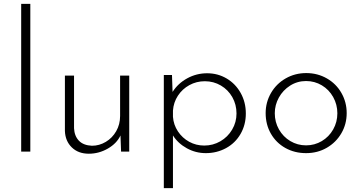

<svg xmlns="http://www.w3.org/2000/svg" viewBox="-20 -780 1855 988"><path d="M136 -760V0H89V-760Z M645 -391V0H603L600 -83Q581 -42 535 -15.5Q489 11 437 11Q383 11 349.5 -21.5Q316 -54 314 -106V-391H361V-120Q363 -80 386 -56Q409 -32 453 -30Q491 -30 524.5 -50Q558 -70 578 -105Q598 -140 598 -183V-391Z M1245 -196Q1245 -138 1218 -91Q1191 -44 1143.5 -18Q1096 8 1039 8Q987 8 941.5 -17Q896 -42 870 -83V188H823V-394H865L868 -307Q896 -351 943.5 -377Q991 -403 1046 -403Q1101 -403 1146.5 -376Q1192 -349 1218.5 -301.5Q1245 -254 1245 -196ZM1197 -196Q1197 -242 1175.5 -280Q1154 -318 1116.5 -340Q1079 -362 1034 -362Q991 -362 954.5 -342Q918 -322 895.5 -287.5Q873 -253 870 -211V-179Q873 -138 895.5 -104Q918 -70 953.5 -50.5Q989 -31 1031 -31Q1076 -31 1114 -53Q1152 -75 1174.5 -113Q1197 -151 1197 -196Z M1556 -404Q1614 -404 1662 -376.5Q1710 -349 1737 -301.5Q1764 -254 1764 -198Q1764 -141 1736.5 -94Q1709 -47 1661.5 -19.5Q1614 8 1555 8Q1496 8 1448.5 -18.5Q1401 -45 1374 -92Q1347 -139 1347 -198Q1347 -254 1374.5 -301.5Q1402 -349 1450 -376.5Q1498 -404 1556 -404ZM1555 -32Q1599 -32 1636 -54Q1673 -76 1694.5 -114Q1716 -152 1716 -197Q1716 -242 1694.5 -280.5Q1673 -319 1636 -341Q1599 -363 1555 -363Q1510 -363 1473 -339.5Q1436 -316 1415 -278Q1394 -240 1394 -197Q1394 -152 1415.5 -114Q1437 -76 1474 -54Q1511 -32 1555 -32Z"/></svg>

Font: Josefin Sans Light
Style: Regular
Weight: 300
Designer: Santiago Orozco
Foundry: Typemade
Version: Version 2.000